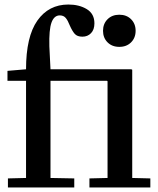

<svg xmlns="http://www.w3.org/2000/svg" viewBox="-20 -828 697 848"><path d="M15 -40 95 -42V-471H13V-515L95 -522Q95 -666 145 -737Q195 -808 282 -808Q330 -808 363.5 -787.5Q397 -767 397 -725Q397 -697 382 -681.5Q367 -666 344 -666Q321 -666 310 -678.5Q299 -691 288 -716Q280 -737 270.5 -748.5Q261 -760 244 -760Q219 -760 207.5 -728.5Q196 -697 198 -623L203 -522H560L564 -520V-42L644 -40V0H375V-40L455 -42V-469L453 -471H203V-42L308 -40V0H15ZM507 -763Q539 -763 559 -743Q579 -723 579 -692Q579 -661 559 -641Q539 -621 507 -621Q475 -621 455 -641Q435 -661 435 -692Q435 -723 455 -743Q475 -763 507 -763Z"/></svg>

Font: Minipax
Style: Bold
Weight: 500
Designer: Raphaël Ronot, Igor Stepanchenko (Cyrillic)
Foundry: steppetype
Version: Version 1.002